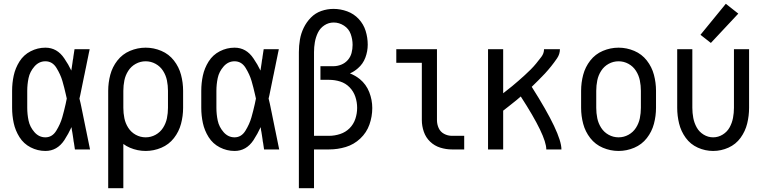

<svg xmlns="http://www.w3.org/2000/svg" viewBox="-20 -790 4040 1015"><path d="M220 8Q179 8 142 -11Q105 -30 83 -65Q61 -100 52.5 -139.5Q44 -179 44 -220V-310Q44 -351 52.5 -390.5Q61 -430 83 -465Q105 -500 142 -519Q179 -538 220 -538Q282 -538 320 -481Q342 -449 357 -417Q360 -437 363 -457L365 -472L367 -482L368 -491Q371 -511 374 -530H454L452 -520L450 -511L446 -491L439 -457L437 -447L436 -442L434 -432L432 -423L430 -413L429 -408L427 -398L425 -389Q415 -337 404 -286L400 -269Q403 -257 406 -244L410 -225L412 -215L417 -191L420 -176Q426 -149 431 -122L433 -112L437 -93L439 -83Q443 -61 448 -39L450 -29L456 0H376Q373 -17 371 -34L369 -44L368 -53L365 -73L362 -92L360 -102L358 -118Q342 -83 320 -49Q282 8 220 8ZM220 -64Q256 -64 277.5 -99Q299 -134 309 -169Q319 -204 327 -240Q330 -254 333 -269L328 -291Q320 -327 310 -361.5Q300 -396 278.5 -431Q257 -466 220 -466Q186 -466 162 -438.5Q138 -411 131 -377.5Q124 -344 124 -310V-220Q124 -186 131 -152.5Q138 -119 162 -91.5Q186 -64 220 -64Z M552 205V-310Q552 -353 563 -394.5Q574 -436 600.5 -470Q627 -504 667 -521Q707 -538 750 -538Q793 -538 833 -521Q873 -504 899.5 -470Q926 -436 937 -394.5Q948 -353 948 -310V-220Q948 -177 937 -135.5Q926 -94 899.5 -60Q873 -26 833 -9Q793 8 750 8Q707 8 667 -9Q648 -17 632 -29V205ZM750 -64Q778 -64 802.5 -77.5Q827 -91 842 -114.5Q857 -138 862.5 -165Q868 -192 868 -220V-310Q868 -338 862.5 -365Q857 -392 842 -415.5Q827 -439 802.5 -452.5Q778 -466 750 -466Q722 -466 697.5 -452.5Q673 -439 658 -415.5Q643 -392 637.5 -365Q632 -338 632 -310V-220Q632 -192 637.5 -165Q643 -138 658 -114.5Q673 -91 697.5 -77.5Q722 -64 750 -64ZM552 -215V-219Z M1220 8Q1179 8 1142 -11Q1105 -30 1083 -65Q1061 -100 1052.5 -139.5Q1044 -179 1044 -220V-310Q1044 -351 1052.5 -390.5Q1061 -430 1083 -465Q1105 -500 1142 -519Q1179 -538 1220 -538Q1282 -538 1320 -481Q1342 -449 1357 -417Q1360 -437 1363 -457L1365 -472L1367 -482L1368 -491Q1371 -511 1374 -530H1454L1452 -520L1450 -511L1446 -491L1439 -457L1437 -447L1436 -442L1434 -432L1432 -423L1430 -413L1429 -408L1427 -398L1425 -389Q1415 -337 1404 -286L1400 -269Q1403 -257 1406 -244L1410 -225L1412 -215L1417 -191L1420 -176Q1426 -149 1431 -122L1433 -112L1437 -93L1439 -83Q1443 -61 1448 -39L1450 -29L1456 0H1376Q1373 -17 1371 -34L1369 -44L1368 -53L1365 -73L1362 -92L1360 -102L1358 -118Q1342 -83 1320 -49Q1282 8 1220 8ZM1220 -64Q1256 -64 1277.5 -99Q1299 -134 1309 -169Q1319 -204 1327 -240Q1330 -254 1333 -269L1328 -291Q1320 -327 1310 -361.5Q1300 -396 1278.5 -431Q1257 -466 1220 -466Q1186 -466 1162 -438.5Q1138 -411 1131 -377.5Q1124 -344 1124 -310V-220Q1124 -186 1131 -152.5Q1138 -119 1162 -91.5Q1186 -64 1220 -64Z M1560 205V-515Q1560 -548 1565.5 -580.5Q1571 -613 1585.5 -643Q1600 -673 1623.5 -697Q1647 -721 1678.5 -732Q1710 -743 1743 -743Q1780 -743 1815.5 -730Q1851 -717 1876.5 -689.5Q1902 -662 1913 -626.5Q1924 -591 1924 -554Q1924 -519 1911.5 -485.5Q1899 -452 1872 -429Q1853 -412 1830 -402Q1858 -391 1882 -372Q1916 -344 1932 -303Q1948 -262 1948 -219Q1948 -174 1933 -131.5Q1918 -89 1884.5 -57.5Q1851 -26 1808 -13Q1765 0 1720 0H1640V205ZM1640 -72H1720Q1749 -72 1778 -81.5Q1807 -91 1828 -112Q1849 -133 1858.5 -161.5Q1868 -190 1868 -220Q1868 -250 1858.5 -278.5Q1849 -307 1828 -328.5Q1807 -350 1778.5 -359Q1750 -368 1720 -368H1674V-440H1742Q1763 -440 1783.5 -448Q1804 -456 1818.5 -472.5Q1833 -489 1838.5 -510Q1844 -531 1844 -553Q1844 -582 1834 -610Q1824 -638 1798.5 -654.5Q1773 -671 1744 -671Q1717 -671 1694.5 -656Q1672 -641 1660.5 -617Q1649 -593 1644.5 -567Q1640 -541 1640 -515Z M2369 0Q2338 0 2307.5 -9.5Q2277 -19 2254 -41Q2231 -63 2220.5 -93.5Q2210 -124 2210 -155V-458H2075V-530H2290V-155Q2290 -133 2299 -113Q2308 -93 2327.5 -82.5Q2347 -72 2369 -72H2434V0Z M2560 0V-530H2640V-297L2654 -308Q2671 -321 2688 -335Q2705 -349 2721.5 -363.5Q2738 -378 2754 -392.5Q2770 -407 2785.5 -422.5Q2801 -438 2814.5 -454.5Q2828 -471 2842 -489.5Q2856 -508 2856 -530H2940Q2940 -504 2925 -482Q2910 -460 2894 -440Q2878 -420 2861 -401.5Q2844 -383 2826 -365.5Q2808 -348 2791 -331Q2948 -84 2948 0H2868Q2868 -72 2733 -280Q2722 -271 2712 -262Q2692 -246 2672 -230Q2656 -217 2640 -205V0Z M3250 8Q3207 8 3167 -9Q3127 -26 3100.5 -60Q3074 -94 3063 -135.5Q3052 -177 3052 -220V-310Q3052 -353 3063 -394.5Q3074 -436 3100.5 -470Q3127 -504 3167 -521Q3207 -538 3250 -538Q3293 -538 3333 -521Q3373 -504 3399.5 -470Q3426 -436 3437 -394.5Q3448 -353 3448 -310V-220Q3448 -177 3437 -135.5Q3426 -94 3399.5 -60Q3373 -26 3333 -9Q3293 8 3250 8ZM3250 -64Q3278 -64 3302.5 -77.5Q3327 -91 3342 -114.5Q3357 -138 3362.5 -165Q3368 -192 3368 -220V-310Q3368 -338 3362.5 -365Q3357 -392 3342 -415.5Q3327 -439 3302.5 -452.5Q3278 -466 3250 -466Q3222 -466 3197.5 -452.5Q3173 -439 3158 -415.5Q3143 -392 3137.5 -365Q3132 -338 3132 -310V-220Q3132 -192 3137.5 -165Q3143 -138 3158 -114.5Q3173 -91 3197.5 -77.5Q3222 -64 3250 -64Z M3738 -563 3683 -606 3817 -770 3883 -718ZM3750 8Q3708 8 3669 -9.5Q3630 -27 3605 -61.5Q3580 -96 3570 -137Q3560 -178 3560 -220V-530H3640V-220Q3640 -193 3645 -166.5Q3650 -140 3663 -116.5Q3676 -93 3699.5 -78.5Q3723 -64 3750 -64Q3777 -64 3800.5 -78.5Q3824 -93 3837 -116.5Q3850 -140 3855 -166.5Q3860 -193 3860 -220V-530H3940V-220Q3940 -178 3930 -137Q3920 -96 3895 -61.5Q3870 -27 3831 -9.5Q3792 8 3750 8Z"/></svg>

Font: Iosevka SS08
Style: Regular
Weight: 400
Monospace: yes
Designer: Belleve Invis
Foundry: Belleve Invis
Version: 2.1.0; ttfautohint (v1.8.2)